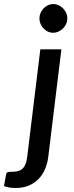

<svg xmlns="http://www.w3.org/2000/svg" viewBox="-110 -756 367 957"><path d="M196 -510 130.5 26.5Q126.5 58.5 114.5 86.8Q102.5 115 82.2 136Q62 157 33.5 169Q5 181 -31.5 181Q-50.5 181 -63.8 178.5Q-77 176 -90 171.5L-79.5 113Q-76.5 103 -69.8 101.5Q-63 100 -46 100Q-29 100 -16.8 96Q-4.5 92 4 83.2Q12.5 74.5 17.8 60.5Q23 46.5 25.5 26.5L91 -510ZM225.5 -664Q225.5 -649.5 219.5 -636.5Q213.5 -623.5 203.5 -613.8Q193.5 -604 180.8 -598.2Q168 -592.5 154.5 -592.5Q141.5 -592.5 129.2 -598.2Q117 -604 107.5 -613.8Q98 -623.5 92.2 -636.5Q86.5 -649.5 86.5 -664Q86.5 -678.5 92.2 -691.8Q98 -705 107.8 -714.8Q117.5 -724.5 129.8 -730.2Q142 -736 155.5 -736Q169 -736 181.5 -730.2Q194 -724.5 203.8 -714.8Q213.5 -705 219.5 -692Q225.5 -679 225.5 -664Z"/></svg>

Font: Lato Semibold
Style: Italic
Weight: 600
Italic angle: -7°
Designer: Lukasz Dziedzic
Foundry: tyPoland Lukasz Dziedzic
Version: Version 2.006; 2014-01-15